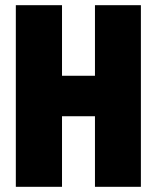

<svg xmlns="http://www.w3.org/2000/svg" viewBox="-20 -720 605 740"><path d="M346 -700H523V0H346V-272H219V0H41V-700H219V-428H346Z"/></svg>

Font: Phudu ExtraBold
Style: Regular
Weight: 800
Version: Version 1.005;gftools[0.9.23]